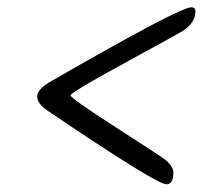

<svg xmlns="http://www.w3.org/2000/svg" viewBox="-20 -546 583 517"><path d="M421.4 -118.7Q446.8 -99.1 446.8 -81.1Q446.8 -49.8 428.2 -49.8Q400.9 -49.8 107.4 -248.5Q80.1 -267.1 80.1 -286.4Q80.1 -305.7 116.7 -326.7Q463.4 -526.4 495.1 -526.4Q506.3 -526.4 506.3 -515.1Q506.3 -486.3 474.1 -463.9Q467.3 -459 318.6 -377.9Q169.9 -296.9 169.9 -289.3Q169.9 -281.7 292 -203.1Q414.1 -124.5 421.4 -118.7Z"/></svg>

Font: Averia Libre Light
Style: Italic
Weight: 300
Italic angle: -8.5°
Version: Version 1.002